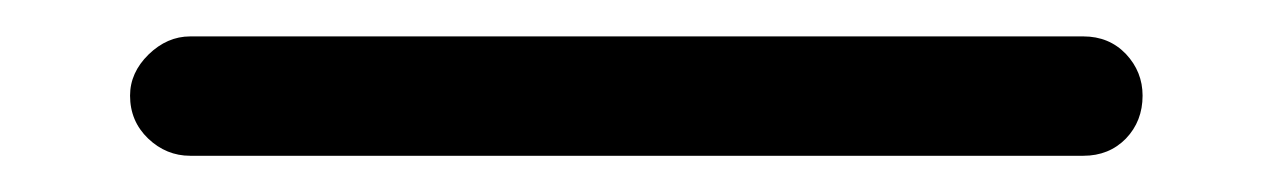

<svg xmlns="http://www.w3.org/2000/svg" viewBox="-20 61 703 106"><path d="M610.8 113.8Q610.8 127.9 601.6 137.5Q592.3 147 578.1 147H85Q71.8 147 61.8 137.5Q51.8 127.9 51.8 113.8Q51.8 101.1 62 91.1Q72.3 81.1 85 81.1H578.1Q592.3 81.1 601.6 90.8Q610.8 100.6 610.8 113.8Z"/></svg>

Font: Aka-Acid-Varela
Style: Regular
Weight: 400
Designer: Joe Prince, Avraham Cornfeld, Cyberella
Foundry: Joe Prince, Avraham Cornfeld, Cyberella
Version: Version 2.000; ttfautohint (v1.5.33-1714) -l 8 -r 50 -G 200 